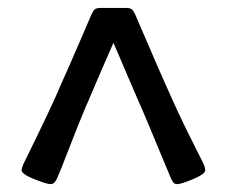

<svg xmlns="http://www.w3.org/2000/svg" viewBox="-20 -725 568 481"><path d="M404.8 -491.2Q429.7 -434.6 458 -378.4Q486.3 -322.3 490.2 -314Q494.1 -304.7 494.1 -298.3Q494.1 -289.1 464.1 -276.4Q434.1 -263.7 423.8 -263.7Q418 -263.7 414.8 -267.1Q411.6 -270.5 408.2 -278.3Q401.4 -293.9 378.2 -350.3Q355 -406.7 333.5 -457L328.6 -467.8Q316.4 -495.6 302 -529.5Q287.6 -563.5 279.1 -583.3Q270.5 -603 264.2 -617.7Q233.4 -548.3 199.7 -468.3L194.8 -457.5Q173.3 -406.2 151.6 -349.6Q129.9 -293 123 -278.3Q116.7 -263.7 106.9 -263.7Q96.7 -263.7 65.4 -276.4Q34.2 -289.1 34.2 -298.3Q34.2 -303.2 38.6 -314Q43 -323.2 70.6 -379.4Q98.1 -435.5 123.5 -491.7L127.9 -502.4Q154.8 -562.5 179.9 -620.8Q205.1 -679.2 209 -688.5Q213.4 -698.2 217.5 -701.7Q221.7 -705.1 232.4 -705.1H295.4Q306.2 -705.1 310.3 -701.7Q314.5 -698.2 318.8 -688.5Q324.2 -676.8 348.9 -618.7Q373.5 -560.5 399.9 -502Z"/></svg>

Font: Cooper* SemiBold
Style: Italic
Weight: 600
Italic angle: -7°
Designer: Owen Earl
Foundry: indestructible type*
Version: Version 0.001